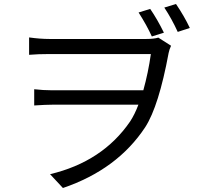

<svg xmlns="http://www.w3.org/2000/svg" viewBox="-20 -879 1040 970"><path d="M747.1 -694.8Q722.2 -750 680.2 -815.9L738.8 -834Q773.9 -783.2 808.1 -713.9ZM719.2 -682.1Q757.8 -682.1 779.8 -689L844.2 -647.9Q835 -627.9 832 -611.8Q782.2 -342.8 713.9 -236.8Q573.2 -22.9 297.9 70.8L232.9 1Q498 -62 637.2 -265.1Q660.2 -299.8 679.2 -350.1H244.1Q212.9 -350.1 152.8 -346.2V-428.2Q198.2 -422.9 242.2 -422.9H704.1Q729 -512.2 742.2 -606H230Q172.9 -606 127 -602.1V-689.9Q183.1 -682.1 230 -682.1ZM869.1 -858.9Q911.1 -796.9 939 -737.8L877.9 -717.8Q848.1 -783.2 810.1 -840.8Z"/></svg>

Font: Black Ops One [rus by aLiNcE]
Style: Regular
Weight: 400
Designer: James Grieshaber
Foundry: James Grieshaber
Version: Version 1.002;May 25, 2024;FontCreator 13.0.0.2680 64-bit